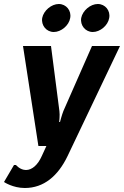

<svg xmlns="http://www.w3.org/2000/svg" viewBox="-47 -730 620 960"><path d="M270 -175C262 -155 253 -120 253 -120H249C249 -120 253 -155 250 -175L208 -500H68L145 0H185L162 50C142 95 113 120 83 120C53 120 33 95 33 95H23L-27 180C-27 180 17 210 77 210C172 210 243 150 291 50L553 -500H413ZM247 -710C210 -710 171 -677 164 -640C158 -603 185 -570 222 -570C259 -570 298 -603 304 -640C311 -677 284 -710 247 -710ZM442 -710C405 -710 366 -677 359 -640C353 -603 380 -570 417 -570C454 -570 493 -603 499 -640C506 -677 479 -710 442 -710Z"/></svg>

Font: Scada
Style: Bold Italic
Weight: 700
Designer: Jovanny Lemonad
Foundry: Jovanny Lemonad
Version: Version 3.005